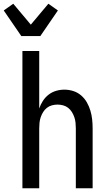

<svg xmlns="http://www.w3.org/2000/svg" viewBox="-58 -1008 578 1028"><path d="M62 0V-735H152V-427Q159 -448 171.5 -467.5Q184 -487 202 -501Q220 -515 242 -521.5Q264 -528 287 -528Q311 -528 334.5 -520.5Q358 -513 376.5 -497Q395 -481 407 -460Q419 -439 426 -415.5Q433 -392 435.5 -368Q438 -344 438 -320V0H348V-320Q348 -335 346.5 -350.5Q345 -366 340 -380.5Q335 -395 327 -408Q319 -421 307 -430.5Q295 -440 280 -444Q265 -448 250 -448Q235 -448 220 -444Q205 -440 193 -430.5Q181 -421 173 -408Q165 -395 160 -380.5Q155 -366 153.5 -350.5Q152 -335 152 -320V0ZM56 -815 -38 -952 13 -988 107 -876 201 -988 252 -952 158 -815Z"/></svg>

Font: Iosevka Custom Medium
Style: Regular
Weight: 500
Monospace: yes
Designer: Belleve Invis
Foundry: Belleve Invis
Version: Version 32.5.0; ttfautohint (v1.8.4)